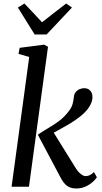

<svg xmlns="http://www.w3.org/2000/svg" viewBox="-20 -1064 583 1094"><path d="M46 0 146.5 -739.5 85.5 -757 92 -791.5 231.5 -809.5 253.5 -797.5 145 0ZM414 10Q394.5 10 378.8 3.8Q363 -2.5 350.8 -15Q338.5 -27.5 328.5 -46L195.5 -296.5Q226.5 -317.5 257.8 -335.8Q289 -354 318.5 -376.2Q348 -398.5 373 -432Q388 -451.5 393.5 -471.2Q399 -491 400.5 -509Q402 -528 411.5 -539.5Q421 -551 434.2 -556.2Q447.5 -561.5 460 -561.5Q481 -561.5 493.8 -547.8Q506.5 -534 506.5 -514Q507.5 -497.5 501 -480.2Q494.5 -463 483 -447Q465 -422.5 435.8 -399.5Q406.5 -376.5 373.8 -357Q341 -337.5 312 -322Q283 -306.5 265 -296.5L272.5 -330L412.5 -104.5Q425.5 -84 440.8 -72.2Q456 -60.5 468 -60.5Q478 -60.5 489.5 -65Q501 -69.5 515.5 -83.5L532 -54Q524 -41 507.2 -26.2Q490.5 -11.5 467 -0.8Q443.5 10 414 10ZM177.5 -867.5 82 -1021 119 -1044Q144.5 -1017.5 169.5 -990.8Q194.5 -964 219.5 -937Q253.5 -964 288 -990.8Q322.5 -1017.5 357 -1044L390 -1021L245.5 -867.5Z"/></svg>

Font: Merriweather 24pt
Style: Italic
Weight: 400
Italic angle: -7.8°
Designer: Eben Sorkin
Foundry: Eben Sorkin
Version: Version 2.101